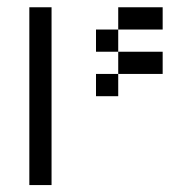

<svg xmlns="http://www.w3.org/2000/svg" viewBox="-20 -708 540 540"><path d="M437.5 -500V-562.5H312.5V-500H250V-437.5H312.5V-500ZM437.5 -625V-687.5H312.5V-625H250V-562.5H312.5V-625ZM62.5 -687.5Q62.5 -687.5 62.5 -187.5H125Q125 -187.5 125 -687.5Z"/></svg>

Font: CalcUnifontExMono
Style: Regular
Weight: 500
Version: Version 15.0.06